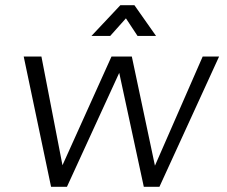

<svg xmlns="http://www.w3.org/2000/svg" viewBox="-20 -717 870 737"><path d="M176 0 71 -500H139L224 -61H210L408 -500H486L579 -61H566L758 -500H821L592 0H532L430 -473H454L237 0ZM331 -579 442 -697H496L579 -579H508L440 -682H495L403 -579Z"/></svg>

Font: Inclusive Sans Light
Style: Italic
Weight: 300
Italic angle: -7°
Designer: Olivia King
Foundry: Olivia King
Version: Version 2.004